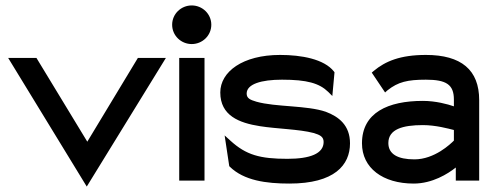

<svg xmlns="http://www.w3.org/2000/svg" viewBox="-20 -664 1812 706"><path d="M10 -451 299 22 590 -451H487L301 -143L114 -451Z M613 -573C613 -533 646 -502 685 -502C724 -502 757 -533 757 -573C757 -613 724 -644 685 -644C646 -644 613 -613 613 -573ZM639 0H732V-451H639Z M790 -324C790 -239 859 -212 936 -200C999 -190 1080 -189 1133 -175C1157 -168 1170 -161 1170 -142C1170 -99 1120 -80 1037 -80C936 -80 885 -94 827 -147L806 -166L823 -53L825 -51C877 0 959 11 1044 11C1210 11 1267 -57 1267 -137C1267 -203 1226 -235 1178 -253C1108 -277 994 -270 923 -290C899 -297 887 -303 887 -320C887 -355 941 -371 1017 -371C1109 -371 1154 -358 1187 -326L1202 -311L1210 -398L1208 -401C1172 -447 1088 -462 1010 -462C872 -462 790 -400 790 -324Z M1311 -137C1311 -46 1388 11 1501 11C1570 11 1627 -25 1656 -48V0H1742V-296C1742 -407 1676 -462 1546 -462C1452 -462 1397 -439 1354 -403L1347 -397L1396 -324L1405 -332C1444 -363 1479 -371 1546 -371C1621 -371 1649 -353 1649 -298V-273C1626 -281 1582 -293 1535 -293C1407 -293 1311 -250 1311 -137ZM1408 -138C1408 -189 1461 -204 1535 -204C1582 -204 1629 -191 1649 -186V-147C1637 -135 1578 -78 1504 -78C1443 -78 1408 -97 1408 -138Z"/></svg>

Font: Charger Pro
Style: ExBdExt
Weight: 400
Designer: Jasper
Foundry: Cannot Into Space Fonts
Version: Version 1.09